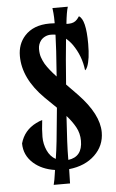

<svg xmlns="http://www.w3.org/2000/svg" viewBox="-61 -877 607 1001"><g transform="rotate(-5 242.5 -376.5)"><path d="M148.4 -258.8Q142.1 -208 142.1 -170.9Q142.1 -133.8 157.2 -100.1Q172.4 -66.4 201.2 -50.8Q208 -91.8 213.4 -142.6Q225.1 -257.3 230.5 -316.4L170.9 -374.5Q61.5 -483.4 61.5 -601.6Q61.5 -663.6 99.1 -705.6Q145 -756.8 231 -756.8Q245.6 -756.8 257.3 -755.9Q257.3 -791.5 255.4 -809.1L252.4 -835.9H333Q324.7 -811.5 317.9 -747.6Q320.3 -747.1 323.2 -747.1H329.6Q357.9 -747.1 373.5 -764.6Q379.4 -771 386.2 -781.2Q421.9 -761.2 421.9 -634.3Q421.9 -553.2 405.8 -514.6Q400.4 -501.5 393.6 -498Q385.3 -573.2 341.8 -635.3Q327.1 -655.8 309.1 -670.4L298.8 -562.5Q293.5 -500.5 288.6 -432.6L346.7 -373Q452.1 -262.7 452.1 -168.5Q452.1 -98.6 401.4 -49.8Q350.1 -0.5 266.1 8.3Q265.1 52.7 264.2 83H178.7Q184.1 65.4 192.4 6.3Q124.5 -3.9 81.1 -42Q33.2 -84.5 33.2 -146.5Q52.2 -214.4 116.2 -246.1Q133.3 -254.9 148.4 -258.8ZM256.3 -696.3Q246.6 -698.2 231.4 -698.2Q216.3 -698.2 202.4 -691.7Q188.5 -685.1 179.7 -674.3Q164.1 -654.3 164.1 -629.2Q164.1 -604 170.2 -585.9Q176.3 -567.9 186.5 -549.8Q205.6 -518.6 243.2 -478.5Q254.9 -632.3 256.3 -696.3ZM276.4 -269Q266.1 -117.2 266.1 -49.8V-40Q340.3 -49.8 340.3 -133.8Q340.3 -172.9 322.3 -205.6Q304.2 -238.3 276.4 -269Z"/></g></svg>

Font: Amarante
Style: Regular
Weight: 400
Designer: Karolina Lach
Foundry: Sorkin Type Co.
Version: Version 1.001